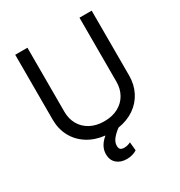

<svg xmlns="http://www.w3.org/2000/svg" viewBox="-208 -850 1123 1198"><g transform="rotate(-30 353.5 -251.0)"><path d="M628.9 -707V-239.3Q628.9 -175.3 602.1 -122.6Q575.2 -69.8 525.4 -35.6Q475.6 -1.5 408.7 8.8Q377.9 32.2 360.4 54.7Q342.8 77.1 342.8 102.5Q342.8 119.1 350.8 127.4Q358.9 135.7 378.9 135.7Q401.4 135.7 424.8 124L430.7 184.6Q418 193.4 399.2 199.2Q380.4 205.1 357.4 205.1Q313.5 205.1 285.9 181.4Q258.3 157.7 257.8 114.3Q257.8 56.2 314 10.7Q242.7 2.9 189.2 -31Q135.7 -64.9 106.9 -118.9Q78.1 -172.9 78.1 -239.3V-707H166V-246.1Q166 -194.8 188.7 -154.8Q211.4 -114.7 253.9 -92Q296.4 -69.3 353.5 -69.3Q411.1 -69.3 453.4 -92Q495.6 -114.7 518.3 -154.8Q541 -194.8 541 -246.1V-707Z"/></g></svg>

Font: Pretendard
Style: Regular
Weight: 400
Designer: Base glyphs from Inter by Rasmus Andersson; Hangeul glyphs from Noto Sans CJK(Source Han Sans) by Jang Soo-young and Kan
Foundry: Kil Hyung-jin
Version: Version 1.309